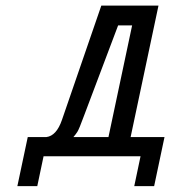

<svg xmlns="http://www.w3.org/2000/svg" viewBox="-20 -544 641 669"><path d="M435.1 -66.4H553.2L517.1 104.5H447.8L469.7 0.5H131.8L109.9 104.5H40.5L76.7 -66.4H141.6Q176.8 -70.8 195.8 -126L333 -524.4H532.2ZM235.8 -66.4H357.9L440.4 -455.6H391.6L272.9 -141.1Q255.4 -93.3 249.5 -84.5Q243.7 -75.7 235.8 -66.4Z"/></svg>

Font: Tuffy
Style: Italic
Weight: 400
Italic angle: -12°
Designer: Thatcher Ulrich, Karoly Barta and Michael Everson
Version: Version 001.271